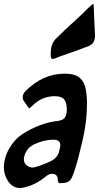

<svg xmlns="http://www.w3.org/2000/svg" viewBox="-57 -953 505 980"><path d="M211 -652Q202 -652 202 -671V-681Q202 -727 225 -752Q285 -811 299 -823L332 -853Q364 -882 394 -913L399 -917Q415 -933 419 -933Q422 -933 423 -878L428 -771Q428 -733 400 -720H401Q357 -702 241 -662L222 -654ZM47 7Q-4 7 -28 -52Q-37 -73 -37 -98Q-37 -147 -11 -193Q15 -239 52 -265Q145 -326 240 -336Q267 -340 275.5 -355Q284 -370 284 -394Q284 -429 270.5 -445.5Q257 -462 223 -462Q156 -462 108 -413Q94 -400 91 -400L65 -437Q59 -444 59 -457Q59 -473 72 -487Q162 -577 273 -577Q325 -577 349 -556.5Q373 -536 380 -501Q387 -466 387 -424Q387 -334 365 -239Q322 -52 300 -32Q289 -22 275 -20Q261 -18 247 -18Q240 -18 238 -34Q238 -66 209 -66Q194 -66 179 -54Q119 -3 47 7ZM111 -98Q119 -98 151 -109Q183 -120 211 -135Q240 -154 245 -182L249 -199Q251 -205 251 -211Q251 -240 215 -240Q170 -240 121 -218Q75 -198 65 -147V-141Q65 -113 90 -103L87 -104Q96 -98 111 -98Z"/></svg>

Font: Bangerz
Style: Regular
Weight: 400
Designer: vernon adams
Foundry: Vernon Adams
Version: Version 2.10;February 7, 2025;FontCreator 13.0.0.2683 64-bit